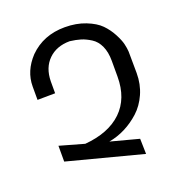

<svg xmlns="http://www.w3.org/2000/svg" viewBox="-133 -842 914 970"><g transform="rotate(-20 324.0 -357.0)"><path d="M583 -386Q583 -326 560.5 -275.5Q538 -225 501 -191.5Q464 -158 422 -137Q380 -116 335 -108L486 -68L488 14L86 -91V-176L217 -139Q346 -150 416 -217.5Q486 -285 486 -402V-487Q486 -534 471 -567Q456 -600 429 -617Q402 -634 377.5 -641.5Q353 -649 320 -653Q249 -653 205.5 -610.5Q162 -568 161 -495V-431L66 -430V-502Q66 -585 130 -653Q205 -728 320 -728Q382 -728 431.5 -708.5Q481 -689 507.5 -662Q534 -635 552 -601Q570 -567 575.5 -543.5Q581 -520 582 -502Z"/></g></svg>

Font: ColatingCofangSans
Style: Regular
Weight: 400
Foundry: GNU
Version: Version 412.227;June 27, 2022;FontCreator 11.0.0.2412 32-bit